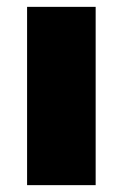

<svg xmlns="http://www.w3.org/2000/svg" viewBox="-20 -540 358 560"><path d="M59 0V-520H259V0Z"/></svg>

Font: M PLUS 2 Black
Style: Regular
Weight: 900
Designer: Coji Morishita
Foundry: UNDERFOREST DESIGN
Version: Version 1.001